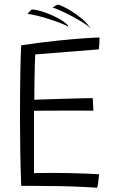

<svg xmlns="http://www.w3.org/2000/svg" viewBox="-20 -826 518 850"><path d="M410 5Q353 1.5 299.5 -0.5Q246 -2.5 188 -2.5Q161.5 -3 130.8 -3.2Q100 -3.5 74 -3Q71 -77.5 69.8 -152.5Q68.5 -227.5 68.5 -295.5Q68.5 -429 70.2 -513.2Q72 -597.5 74 -625.5Q160.5 -638.5 234 -646Q307.5 -653.5 357.2 -656.8Q407 -660 420.5 -660Q420.5 -644 419.8 -632.8Q419 -621.5 417.5 -607.5L136 -585Q135 -570 134.2 -542.8Q133.5 -515.5 133 -484.5Q132.5 -453.5 132.2 -426.2Q132 -399 132 -384.5Q143 -385 168.2 -385.8Q193.5 -386.5 225.8 -387.5Q258 -388.5 290.5 -389.5Q323 -390.5 349.8 -391Q376.5 -391.5 390.5 -391.5L393.5 -336Q386 -336 361 -336.2Q336 -336.5 302 -336.5Q268 -336.5 233 -336.2Q198 -336 170.2 -336Q142.5 -336 130.5 -335.5Q130.5 -328 130.5 -303.8Q130.5 -279.5 130.5 -246.2Q130.5 -213 130.5 -177.5Q130.5 -142 130.5 -110.5Q130.5 -79 130.5 -59.5Q144 -60 171.8 -60.2Q199.5 -60.5 221 -60.5Q258.5 -60.5 297 -59.5Q335.5 -58.5 367.8 -57.2Q400 -56 418.5 -54.5Q418 -47 417 -38Q416 -29 415 -20.8Q414 -12.5 412.8 -5.8Q411.5 1 410 5ZM379.5 -703Q368 -713 347 -726.2Q326 -739.5 301.8 -752.5Q277.5 -765.5 253.8 -776.2Q230 -787 213 -793Q217 -795.5 220.8 -797.8Q224.5 -800 228.2 -802Q232 -804 235 -805.5Q241.5 -805.5 259 -797.2Q276.5 -789 298.8 -775Q321 -761 341.8 -743.8Q362.5 -726.5 375.5 -708Q375.5 -707.5 375.2 -705.5Q375 -703.5 376 -702.5Q377 -701.5 379.5 -703ZM287.5 -705Q274.5 -713.5 251.2 -722.5Q228 -731.5 200.5 -740.5Q173 -749.5 147 -756Q121 -762.5 102 -764.5Q104.5 -767.5 107.5 -771.2Q110.5 -775 114 -778.2Q117.5 -781.5 120 -783.5Q127 -785 146.5 -780.5Q166 -776 191 -766.5Q216 -757 240 -743.8Q264 -730.5 280 -715Q280 -714 281.2 -709.2Q282.5 -704.5 287.5 -705Z"/></svg>

Font: Grandstander Thin ExtraLight
Style: Regular
Weight: 250
Version: Version 1.200